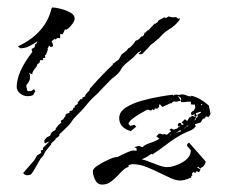

<svg xmlns="http://www.w3.org/2000/svg" viewBox="-20 -395 613 517"><path d="M55 -136Q43 -136 34 -143.5Q25 -151 25 -161Q25 -201 67 -255L65 -263L72 -267L74 -270V-276H77L81 -284Q71 -277 59.5 -271Q48 -265 35 -265L28 -270Q103 -305 119 -373L121 -375Q128 -375 142.5 -371.5Q157 -368 169 -361.5Q181 -355 181 -345Q181 -338 172.5 -327.5Q164 -317 158 -315L155 -316L149 -303H142V-292L135 -293L128 -288V-291L119 -284L120 -281L121 -280L123 -272Q122 -269 119.5 -269Q117 -269 115 -268V-272H113L111 -270V-269L108 -265L109 -262L104 -248L101 -246L102 -240L95 -238L97 -233H88L87 -229V-227L80 -221Q79 -215 73 -209Q71 -206 69 -203Q67 -200 67 -195L59 -198L58 -196L61 -194L60 -178L59 -179Q57 -172 51 -166V-161L54 -150L57 -149L59 -150H64L72 -155L75 -149L69 -139Q63 -136 55 -136ZM63 75Q57 77 54 77Q49 77 45.5 74.5Q42 72 43 70L72 37L79 25Q80 23 84 21Q88 19 90 17Q92 15 90.5 13.5Q89 12 90 11Q91 9 93 9Q95 9 96 8Q96 8 95.5 5.5Q95 3 98 1L113 -14Q109 -13 107 -12Q105 -11 102 -9Q102 -10 99 -12Q101 -16 99 -17L107 -26Q116 -29 116 -32Q116 -35 119 -38Q120 -40 124 -42Q128 -44 129 -45Q131 -47 130 -47.5Q129 -48 130 -49L138 -59Q140 -61 143 -63Q146 -65 144 -66Q143 -67 144 -68.5Q145 -70 145 -71Q147 -73 150 -73Q152 -78 157 -83Q157 -83 156 -83.5Q155 -84 156 -85Q158 -88 160 -89Q162 -90 166 -91Q168 -93 167.5 -94Q167 -95 168 -96Q169 -96 175 -98L178 -105Q181 -105 182 -106Q181 -106 181 -110Q183 -111 187 -113.5Q191 -116 189 -119L197 -128Q197 -128 202 -128Q202 -130 201.5 -130.5Q201 -131 202 -132Q203 -133 205 -133.5Q207 -134 208 -135Q210 -136 209.5 -137Q209 -138 210 -139Q212 -143 216 -146.5Q220 -150 222 -154L221 -155Q221 -155 232 -167.5Q243 -180 258 -195.5Q273 -211 284 -221Q284 -222 283 -223L287 -225Q289 -227 294 -230.5Q299 -234 300 -235L307 -248Q309 -250 315.5 -254.5Q322 -259 324 -263Q325 -265 328.5 -266.5Q332 -268 333 -270Q341 -278 345 -285Q353 -288 356 -291.5Q359 -295 361 -298Q361 -296 362 -296L367 -300Q369 -304 369 -307H370Q372 -307 373 -308.5Q374 -310 375 -311Q376 -313 377.5 -313Q379 -313 380 -314L397 -332Q398 -332 398 -331.5Q398 -331 399 -331Q401 -332 400.5 -332.5Q400 -333 400 -333Q400 -333 401.5 -333.5Q403 -334 404 -335Q405 -337 406 -338.5Q407 -340 409 -341Q411 -342 414.5 -344Q418 -346 422 -348H425Q425 -348 425 -346Q431 -348 434 -351Q435 -351 436 -350Q438 -350 441.5 -349Q445 -348 446 -348Q448 -348 448.5 -348.5Q449 -349 451 -349Q453 -349 455.5 -348Q458 -347 459 -345H461Q463 -345 463 -345.5Q463 -346 464 -346V-342L460 -337Q459 -336 455 -331.5Q451 -327 448 -325Q442 -319 435 -316L428 -311Q422 -307 416.5 -301Q411 -295 406 -290Q404 -290 404 -289Q404 -289 402 -287L397 -283Q396 -281 392.5 -279Q389 -277 387 -275Q385 -274 383 -271Q381 -268 379 -266L366 -253V-252Q360 -248 356 -249Q355 -249 354.5 -249.5Q354 -250 353 -250Q355 -252 357 -253.5Q359 -255 360 -257Q359 -257 359.5 -257.5Q360 -258 360 -258Q359 -258 358 -257Q357 -256 357 -256Q356 -256 354.5 -255Q353 -254 351 -253Q347 -249 343 -244.5Q339 -240 334 -236L324 -228Q311 -218 305.5 -207.5Q300 -197 285 -186Q283 -185 275 -177Q267 -169 259.5 -161Q252 -153 250 -151Q246 -146 236.5 -137.5Q227 -129 220 -121L204 -102L178 -75L171 -65Q167 -59 161 -53.5Q155 -48 149 -42Q148 -41 145.5 -38.5Q143 -36 140 -34Q140 -34 140 -31Q140 -28 130 -22Q129 -22 129.5 -21Q130 -20 129 -19L119 -10Q118 -9 118 -7Q118 -5 116 -4Q104 10 102 13.5Q100 17 100 17Q99 21 95.5 25.5Q92 30 90 31Q90 31 84.5 40.5Q79 50 73 60.5Q67 71 63 75ZM255 102Q242 102 236 89Q230 76 230 66Q230 59 244 50Q258 41 274 34Q290 27 296 28L308 22Q316 18 324 14.5Q332 11 340 10L346 11L348 10V5L342 1L354 -2Q356 -2 357 -1Q361 1 364 1Q369 -4 376 -7Q383 -10 390 -12Q395 -14 400.5 -16.5Q406 -19 410 -22Q409 -22 408 -22L401 -28L408 -35H413L417 -33L424 -34L429 -32L435 -37Q438 -40 441 -42L436 -45L441 -49L448 -46Q453 -48 457 -49Q460 -53 466 -56H464Q463 -55 459 -55V-60L462 -64H467L469 -60V-58L473 -60H476L469 -65L478 -74L484 -69L489 -77V-78L498 -83L508 -79L503 -71L507 -72L506 -74L513 -82L512 -83V-87L521 -91L520 -94Q515 -93 507 -90L510 -83L507 -80L503 -83L505 -88Q502 -87 500 -86Q498 -85 496 -84L494 -91L500 -97H502L506 -106L504 -115L503 -113L494 -114V-121H483Q479 -120 475 -120Q471 -120 467 -120L468 -127L467 -131L460 -137V-135L467 -124L454 -121L448 -122Q447 -121 445 -120Q443 -119 442 -117H439L417 -107L411 -114L408 -113L409 -108L402 -101L401 -104L400 -103H397L395 -98L390 -101L387 -97L377 -100Q371 -97 359 -90Q347 -83 337 -75.5Q327 -68 326 -61L331 -56L342 -59L347 -54L332 -42Q301 -51 301 -77Q301 -94 319 -105.5Q337 -117 362.5 -124Q388 -131 411.5 -135Q435 -139 446 -140L448 -137L450 -140H460V-139L470 -141Q472 -141 476.5 -140Q481 -139 485 -137Q487 -136 489.5 -136Q492 -136 493 -135L496 -137Q520 -131 542 -111V-112L547 -88L542 -80L536 -81L535 -82L530 -75L527 -76L523 -70Q522 -66 518 -64.5Q514 -63 510 -62Q509 -62 508 -61.5Q507 -61 505 -61L507 -55Q503 -49 496.5 -45.5Q490 -42 484 -40Q468 -33 452.5 -23Q437 -13 423 -2Q415 4 406.5 10Q398 16 390 21L387 19L385 21Q380 25 374 28Q368 31 362 34Q375 37 388 43Q399 47 410 51Q421 55 430 55Q448 55 470.5 42.5Q493 30 494 10L484 -2V-7L489 -11L534 40L532 47L530 49L527 54L524 55L519 59L514 54L511 56L512 57L520 61L516 69L510 66L508 67L506 71L501 68L497 72L498 77L495 79Q495 79 495 79V83Q488 86 480.5 88.5Q473 91 465 91Q454 91 440.5 85Q427 79 413 72Q395 63 375.5 55Q356 47 336 47L329 49Q328 49 327.5 49.5Q327 50 327 50L325 51L327 54Q318 57 311.5 63Q305 69 298 77Q289 86 279 94Q269 102 255 102ZM521 -112H524L525 -114H524L522 -115ZM387 -106 386 -105ZM476 -49 479 -51Q481 -53 483.5 -54Q486 -55 487 -56V-57L482 -56L483 -54L476 -50ZM451 -35Q459 -40 467 -41L466 -45Q464 -44 461.5 -42.5Q459 -41 457 -39ZM438 -31H441V-32L440 -33Z"/></svg>

Font: Kolker Brush
Style: Regular
Weight: 400
Designer: Robert E. Leuschke
Foundry: Robert E. Leuschke
Version: Version 1.010; ttfautohint (v1.8.3)